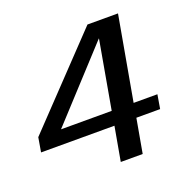

<svg xmlns="http://www.w3.org/2000/svg" viewBox="-124 -798 931 922"><g transform="rotate(-20 341.0 -337.5)"><path d="M340.5 0H452.5L483.5 -174H605L617 -245.5H495.5L572 -675H416L9 -247.5L-3.5 -174H371.5ZM124.5 -245.5 444 -593H445L383.5 -245.5Z"/></g></svg>

Font: Anybody Expanded
Style: Italic
Weight: 400
Width: 7
Italic angle: -10°
Version: Version 1.113;gftools[0.9.25]